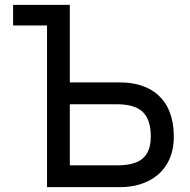

<svg xmlns="http://www.w3.org/2000/svg" viewBox="-20 -772 783 792"><path d="M268 -432V-752H34V-667H174V0H476C591 0 697 -63 697 -209C697 -365 601 -432 476 -432ZM268 -90V-342H459C547 -342 602 -314 602 -209C602 -115 546 -90 462 -90Z"/></svg>

Font: Hibana SubMedium
Style: Regular
Weight: 500
Width: 6
Designer: pygmalion
Foundry: ybstudio
Version: Version 0.930;hotconv 1.0.109;makeotfexe 2.5.65596